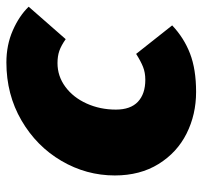

<svg xmlns="http://www.w3.org/2000/svg" viewBox="-36 -570 619 586"><g transform="rotate(-90 273.0 -276.5)"><path d="M31 -235Q31 -322 75.5 -398Q120 -474 199 -520Q278 -566 376 -566Q429 -566 473.5 -546.5Q518 -527 546 -498L447 -385Q427 -399 411 -404.5Q395 -410 374 -410Q334 -410 301.5 -386Q269 -362 250.5 -321Q232 -280 232 -232Q232 -187 256 -164.5Q280 -142 323 -142Q345 -142 362.5 -149Q380 -156 402 -170L489 -60Q451 -24 403 -5.5Q355 13 286 13Q217 13 159 -16Q101 -45 66 -101.5Q31 -158 31 -235Z"/></g></svg>

Font: Nebula Sans Black
Style: Regular
Weight: 900
Italic angle: -9°
Designer: Paul D. Hunt for Adobe (as Source Sans)
Foundry: Nebula Entertainment & Broadcasting LLC
Version: Version 1.010